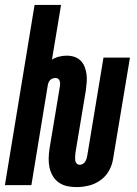

<svg xmlns="http://www.w3.org/2000/svg" viewBox="-38 -755 558 783"><path d="M274 8Q254 8 235.5 4Q217 0 202 -10.5Q187 -21 177.5 -37Q168 -53 164 -71.5Q160 -90 160.5 -109.5Q161 -129 164 -149L206 -401Q207 -407 207 -413Q207 -419 205.5 -424.5Q204 -430 199.5 -433.5Q195 -437 189 -437Q183 -437 177 -435Q171 -433 167 -429Q163 -425 160.5 -419.5Q158 -414 157 -408L90 0H-18L103 -735H211L174 -512Q189 -521 204.5 -524.5Q220 -528 235 -528Q251 -528 266 -523Q281 -518 291.5 -507Q302 -496 307.5 -481.5Q313 -467 315 -451Q317 -435 315.5 -418.5Q314 -402 312 -386L270 -134Q269 -126 268.5 -118Q268 -110 268.5 -102.5Q269 -95 274 -89Q279 -83 287 -83Q293 -83 299.5 -86.5Q306 -90 309.5 -96Q313 -102 315 -108Q317 -114 318 -121L384 -520H492L423 -106Q419 -81 406 -58Q393 -35 371 -19.5Q349 -4 323.5 2Q298 8 274 8Z"/></svg>

Font: Iosevka Curly Extrabold
Style: Italic
Weight: 800
Italic angle: -9°
Monospace: yes
Designer: Belleve Invis
Foundry: Belleve Invis
Version: Version 22.1.2; ttfautohint (v1.8.4)